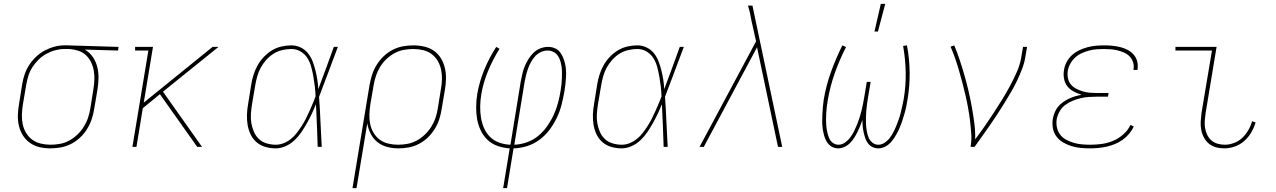

<svg xmlns="http://www.w3.org/2000/svg" viewBox="-20 -764 6640 999"><path d="M242 8Q213 8 185.5 1.5Q158 -5 136 -20.5Q114 -36 99.5 -59Q85 -82 78.5 -109Q72 -136 73 -165Q74 -194 79 -223L95 -323Q99 -349 107.5 -375Q116 -401 131 -424.5Q146 -448 167 -468Q188 -488 212.5 -501Q237 -514 263 -521Q289 -528 315 -528H331L597 -520L594 -501L421 -506Q446 -492 462.5 -468Q479 -444 486 -416Q493 -388 492.5 -357.5Q492 -327 487 -297L470 -197Q466 -170 457 -143.5Q448 -117 433 -92.5Q418 -68 396.5 -48Q375 -28 349.5 -15Q324 -2 296.5 3Q269 8 242 8ZM243 -11Q267 -11 292 -15.5Q317 -20 340 -32.5Q363 -45 382.5 -63.5Q402 -82 416 -104.5Q430 -127 438 -151Q446 -175 450 -200L466 -300Q470 -324 471 -348.5Q472 -373 468 -396Q464 -419 454 -440Q444 -461 427.5 -476.5Q411 -492 389 -499.5Q367 -507 342 -509H314Q291 -509 267 -502.5Q243 -496 220.5 -483.5Q198 -471 179.5 -452.5Q161 -434 147.5 -412.5Q134 -391 127 -367.5Q120 -344 116 -320L99 -220Q95 -194 94 -168.5Q93 -143 98 -118.5Q103 -94 115.5 -73Q128 -52 147.5 -37.5Q167 -23 192 -17Q217 -11 243 -11Z M1031 0H1006L812 -274L723 -201L690 0H669L752 -501H683V-520H776L728 -230L1086 -520H1117L828 -287Z M1415 8Q1387 8 1361 0.5Q1335 -7 1315.5 -23.5Q1296 -40 1284.5 -63.5Q1273 -87 1268.5 -113.5Q1264 -140 1265 -168Q1266 -196 1271 -223L1287 -323Q1291 -349 1299 -374.5Q1307 -400 1320 -423.5Q1333 -447 1352.5 -467.5Q1372 -488 1395 -502Q1418 -516 1444.5 -522Q1471 -528 1496 -528Q1522 -528 1544.5 -517Q1567 -506 1582 -487.5Q1597 -469 1606 -446Q1615 -423 1621 -399Q1627 -375 1631 -350Q1635 -325 1636 -300Q1657 -355 1677 -410Q1697 -465 1717 -520H1738Q1713 -455 1689 -389.5Q1665 -324 1640 -260Q1645 -195 1647.5 -130Q1650 -65 1654 0H1633Q1631 -55 1629 -111Q1627 -167 1624 -222Q1614 -197 1602.5 -172.5Q1591 -148 1577.5 -124Q1564 -100 1548.5 -77Q1533 -54 1512.5 -34.5Q1492 -15 1466 -3.5Q1440 8 1415 8ZM1415 -11Q1436 -11 1456 -19Q1476 -27 1493.5 -41Q1511 -55 1524 -72Q1537 -89 1549 -107.5Q1561 -126 1571 -145.5Q1581 -165 1589.5 -184.5Q1598 -204 1606.5 -223.5Q1615 -243 1622 -263Q1621 -289 1618 -314.5Q1615 -340 1610.5 -365.5Q1606 -391 1599.5 -415.5Q1593 -440 1580 -461Q1567 -482 1545 -495.5Q1523 -509 1496 -509Q1473 -509 1449 -503.5Q1425 -498 1404 -485Q1383 -472 1365.5 -452.5Q1348 -433 1336.5 -411.5Q1325 -390 1318.5 -367Q1312 -344 1308 -320L1291 -220Q1287 -195 1285.5 -170.5Q1284 -146 1288 -122.5Q1292 -99 1301.5 -77.5Q1311 -56 1327.5 -40.5Q1344 -25 1367.5 -18Q1391 -11 1415 -11Z M1814 215 1903 -323Q1908 -350 1916.5 -376.5Q1925 -403 1940.5 -427.5Q1956 -452 1977 -472Q1998 -492 2023.5 -505Q2049 -518 2076.5 -523Q2104 -528 2131 -528Q2160 -528 2188 -521.5Q2216 -515 2238 -499.5Q2260 -484 2274 -461Q2288 -438 2294.5 -411Q2301 -384 2300.5 -355Q2300 -326 2295 -297L2278 -197Q2274 -170 2265.5 -143.5Q2257 -117 2242 -93Q2227 -69 2206.5 -49Q2186 -29 2160 -15.5Q2134 -2 2107 3Q2080 8 2053 8Q2023 8 1994.5 0.5Q1966 -7 1944 -24.5Q1922 -42 1909 -67.5Q1896 -93 1891 -122L1835 215ZM2051 -11Q2075 -11 2100 -15.5Q2125 -20 2148 -32.5Q2171 -45 2190.5 -63.5Q2210 -82 2224 -104.5Q2238 -127 2246 -151Q2254 -175 2258 -200L2274 -300Q2279 -326 2279.5 -351.5Q2280 -377 2275 -401.5Q2270 -426 2257.5 -447Q2245 -468 2226 -482.5Q2207 -497 2182 -503Q2157 -509 2131 -509Q2107 -509 2081.5 -504.5Q2056 -500 2033 -487.5Q2010 -475 1990.5 -456.5Q1971 -438 1957.5 -415.5Q1944 -393 1936 -369Q1928 -345 1924 -320L1907 -221Q1903 -195 1902 -169Q1901 -143 1906 -119Q1911 -95 1923.5 -73.5Q1936 -52 1955.5 -37.5Q1975 -23 2000 -17Q2025 -11 2051 -11Z M2598 215 2632 8Q2600 6 2569.5 -4.5Q2539 -15 2517 -36Q2495 -57 2481.5 -85Q2468 -113 2462.5 -144Q2457 -175 2457.5 -208Q2458 -241 2463 -274Q2474 -338 2499.5 -400.5Q2525 -463 2562 -520L2579 -510Q2544 -454 2519 -393.5Q2494 -333 2484 -272Q2479 -241 2478.5 -211Q2478 -181 2482.5 -152.5Q2487 -124 2498.5 -97.5Q2510 -71 2530 -51.5Q2550 -32 2577.5 -22Q2605 -12 2636 -11L2690 -343Q2694 -363 2698.5 -382.5Q2703 -402 2711 -421Q2719 -440 2730.5 -458Q2742 -476 2757 -490.5Q2772 -505 2792 -512.5Q2812 -520 2832 -520Q2850 -520 2866 -513.5Q2882 -507 2892.5 -494Q2903 -481 2909.5 -465.5Q2916 -450 2920 -433Q2924 -416 2925 -398Q2926 -380 2925 -362Q2924 -344 2922 -326Q2920 -308 2917 -290Q2911 -256 2902.5 -221.5Q2894 -187 2878.5 -154Q2863 -121 2840.5 -90.5Q2818 -60 2788 -37.5Q2758 -15 2723 -4Q2688 7 2652 8L2618 215ZM2656 -11Q2688 -12 2721 -23.5Q2754 -35 2780.5 -57Q2807 -79 2827 -107.5Q2847 -136 2861 -166.5Q2875 -197 2883.5 -229Q2892 -261 2897 -293Q2900 -309 2901.5 -325Q2903 -341 2903.5 -357Q2904 -373 2904 -388.5Q2904 -404 2901.5 -419.5Q2899 -435 2894.5 -449.5Q2890 -464 2881 -476Q2872 -488 2858.5 -494.5Q2845 -501 2829 -501Q2811 -501 2794 -493Q2777 -485 2764.5 -471.5Q2752 -458 2743 -441.5Q2734 -425 2728 -408.5Q2722 -392 2717.5 -374.5Q2713 -357 2710 -340Z M3215 8Q3187 8 3161 0.5Q3135 -7 3115.5 -23.5Q3096 -40 3084.5 -63.5Q3073 -87 3068.5 -113.5Q3064 -140 3065 -168Q3066 -196 3071 -223L3087 -323Q3091 -349 3099 -374.5Q3107 -400 3120 -423.5Q3133 -447 3152.5 -467.5Q3172 -488 3195 -502Q3218 -516 3244.5 -522Q3271 -528 3296 -528Q3322 -528 3344.5 -517Q3367 -506 3382 -487.5Q3397 -469 3406 -446Q3415 -423 3421 -399Q3427 -375 3431 -350Q3435 -325 3436 -300Q3457 -355 3477 -410Q3497 -465 3517 -520H3538Q3513 -455 3489 -389.5Q3465 -324 3440 -260Q3445 -195 3447.5 -130Q3450 -65 3454 0H3433Q3431 -55 3429 -111Q3427 -167 3424 -222Q3414 -197 3402.5 -172.5Q3391 -148 3377.5 -124Q3364 -100 3348.5 -77Q3333 -54 3312.5 -34.5Q3292 -15 3266 -3.5Q3240 8 3215 8ZM3215 -11Q3236 -11 3256 -19Q3276 -27 3293.5 -41Q3311 -55 3324 -72Q3337 -89 3349 -107.5Q3361 -126 3371 -145.5Q3381 -165 3389.5 -184.5Q3398 -204 3406.5 -223.5Q3415 -243 3422 -263Q3421 -289 3418 -314.5Q3415 -340 3410.5 -365.5Q3406 -391 3399.5 -415.5Q3393 -440 3380 -461Q3367 -482 3345 -495.5Q3323 -509 3296 -509Q3273 -509 3249 -503.5Q3225 -498 3204 -485Q3183 -472 3165.5 -452.5Q3148 -433 3136.5 -411.5Q3125 -390 3118.5 -367Q3112 -344 3108 -320L3091 -220Q3087 -195 3085.5 -170.5Q3084 -146 3088 -122.5Q3092 -99 3101.5 -77.5Q3111 -56 3127.5 -40.5Q3144 -25 3167.5 -18Q3191 -11 3215 -11Z M3620 0 3914 -549 3890 -656Q3887 -676 3882.5 -695.5Q3878 -715 3872 -735H3895L4050 0H4028L3919 -518L3642 0Z M4341 8Q4322 8 4306.5 -1.5Q4291 -11 4282 -26Q4273 -41 4268 -59Q4263 -77 4260.5 -95Q4258 -113 4258 -132Q4258 -151 4259 -170Q4260 -189 4261.5 -208Q4263 -227 4266 -246Q4278 -318 4303.5 -389Q4329 -460 4363 -528L4382 -519Q4348 -453 4323.5 -383.5Q4299 -314 4287 -243Q4284 -226 4282 -209Q4280 -192 4279 -175.5Q4278 -159 4278 -142Q4278 -125 4279.5 -108.5Q4281 -92 4284.5 -76Q4288 -60 4294 -45.5Q4300 -31 4313 -21Q4326 -11 4343 -11Q4361 -11 4377 -22.5Q4393 -34 4404.5 -49.5Q4416 -65 4424.5 -82.5Q4433 -100 4440 -117.5Q4447 -135 4452.5 -152.5Q4458 -170 4462.5 -188Q4467 -206 4470.5 -224Q4474 -242 4477 -260L4490 -338H4510L4497 -260Q4494 -242 4491.5 -224Q4489 -206 4487.5 -188Q4486 -170 4485.5 -152Q4485 -134 4486 -116.5Q4487 -99 4490 -82Q4493 -65 4499 -49.5Q4505 -34 4518.5 -22.5Q4532 -11 4550 -11Q4567 -11 4583 -21.5Q4599 -32 4610 -47Q4621 -62 4629.5 -78.5Q4638 -95 4644.5 -111.5Q4651 -128 4657 -145Q4663 -162 4667 -179.5Q4671 -197 4675 -214Q4679 -231 4682 -248Q4694 -319 4692.5 -388.5Q4691 -458 4679 -525L4699 -528Q4712 -460 4713 -389Q4714 -318 4702 -246Q4699 -227 4695 -208Q4691 -189 4685.5 -170.5Q4680 -152 4674 -133.5Q4668 -115 4660 -97Q4652 -79 4642 -61.5Q4632 -44 4619 -28Q4606 -12 4587.5 -2Q4569 8 4550 8Q4534 8 4519.5 1Q4505 -6 4496 -18.5Q4487 -31 4482 -45.5Q4477 -60 4473.5 -76Q4470 -92 4468.5 -108Q4467 -124 4467 -140Q4462 -124 4455.5 -108.5Q4449 -93 4441.5 -77.5Q4434 -62 4424.5 -47Q4415 -32 4402.5 -19.5Q4390 -7 4373.5 0.5Q4357 8 4341 8ZM4530 -600 4563 -744H4586L4548 -600Z M5030 0Q5036 -35 5033.5 -69Q5031 -103 5027 -136.5Q5023 -170 5017 -203Q5011 -236 5003.5 -268.5Q4996 -301 4987.5 -333Q4979 -365 4970 -396.5Q4961 -428 4950 -459.5Q4939 -491 4926 -521L4945 -528Q4961 -490 4974 -450.5Q4987 -411 4998.5 -371Q5010 -331 5019.5 -290Q5029 -249 5036.5 -207.5Q5044 -166 5049.5 -124Q5055 -82 5054 -39Q5079 -72 5103 -106.5Q5127 -141 5149.5 -175.5Q5172 -210 5194 -245.5Q5216 -281 5235.5 -317.5Q5255 -354 5271.5 -391.5Q5288 -429 5294 -468L5303 -520H5324L5315 -468Q5310 -436 5298 -405Q5286 -374 5271.5 -343.5Q5257 -313 5240 -284Q5223 -255 5205 -226Q5187 -197 5168.5 -168.5Q5150 -140 5130 -111.5Q5110 -83 5090.5 -55.5Q5071 -28 5051 0Z M5651 8Q5626 8 5601.5 5.5Q5577 3 5554.5 -4Q5532 -11 5511.5 -23Q5491 -35 5477 -53.5Q5463 -72 5458.5 -96Q5454 -120 5458 -146Q5461 -162 5467.5 -178.5Q5474 -195 5485 -208.5Q5496 -222 5511 -232.5Q5526 -243 5541.5 -250.5Q5557 -258 5574 -263Q5591 -268 5608 -271Q5587 -277 5567 -287.5Q5547 -298 5534 -314.5Q5521 -331 5516.5 -353.5Q5512 -376 5516 -399Q5519 -421 5530 -441.5Q5541 -462 5558 -477.5Q5575 -493 5596.5 -503Q5618 -513 5639 -518.5Q5660 -524 5682 -526Q5704 -528 5725 -528Q5747 -528 5767.5 -526Q5788 -524 5808.5 -519Q5829 -514 5847 -504.5Q5865 -495 5878 -480.5Q5891 -466 5896.5 -446.5Q5902 -427 5899 -405L5898 -400H5877L5878 -404Q5881 -423 5875.5 -440Q5870 -457 5858.5 -469.5Q5847 -482 5830.5 -489.5Q5814 -497 5796.5 -501.5Q5779 -506 5760.5 -507.5Q5742 -509 5724 -509Q5705 -509 5685.5 -507.5Q5666 -506 5647 -501Q5628 -496 5609 -487.5Q5590 -479 5575 -465.5Q5560 -452 5549.5 -433.5Q5539 -415 5536 -396Q5533 -377 5536.5 -358Q5540 -339 5551.5 -325Q5563 -311 5579.5 -302.5Q5596 -294 5614 -288.5Q5632 -283 5651 -281.5Q5670 -280 5690 -280H5748L5745 -261H5687Q5666 -261 5644.5 -259.5Q5623 -258 5602.5 -253Q5582 -248 5561 -239.5Q5540 -231 5522 -217.5Q5504 -204 5493 -184Q5482 -164 5478 -143Q5475 -121 5479.5 -100Q5484 -79 5496.5 -63Q5509 -47 5527.5 -37Q5546 -27 5566.5 -21Q5587 -15 5609 -13Q5631 -11 5653 -11Q5683 -11 5712.5 -15Q5742 -19 5771 -31Q5800 -43 5824.5 -64.5Q5849 -86 5862 -114L5879 -106Q5870 -86 5855 -68Q5840 -50 5821 -36.5Q5802 -23 5781 -14.5Q5760 -6 5738 -1Q5716 4 5694 6Q5672 8 5651 8Z M6350 8Q6327 8 6306 2Q6285 -4 6269.5 -17Q6254 -30 6244 -49Q6234 -68 6230 -89.5Q6226 -111 6227.5 -133.5Q6229 -156 6232 -179L6286 -501H6096V-520H6310L6253 -176Q6250 -156 6248.5 -136.5Q6247 -117 6250 -98.5Q6253 -80 6261 -63Q6269 -46 6282.5 -34Q6296 -22 6314.5 -16.5Q6333 -11 6353 -11Q6376 -11 6400.5 -20Q6425 -29 6443.5 -46.5Q6462 -64 6475 -86.5Q6488 -109 6495 -133L6513 -127Q6505 -100 6490.5 -75Q6476 -50 6454 -30.5Q6432 -11 6404.5 -1.5Q6377 8 6350 8Z"/></svg>

Font: Iosevka HT Thin Extended
Style: Italic
Weight: 100
Width: 7
Italic angle: -9°
Monospace: yes
Designer: Belleve Invis
Foundry: Belleve Invis
Version: Version 32.3.0; ttfautohint (v1.8.4)